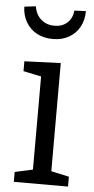

<svg xmlns="http://www.w3.org/2000/svg" viewBox="-55 -800 407 833"><g transform="rotate(5 149.0 -383.5)"><path d="M196 -51 187 -62 274 -43V0H38V-43L125 -62L116 -51V-473L124 -464L38 -482V-525L196 -531ZM152 -632Q113 -632 83 -648Q53 -664 35.5 -693.5Q18 -723 17 -761L67 -767Q72 -732 95.5 -711Q119 -690 154 -690Q189 -690 210.5 -710Q232 -730 235 -763L285 -765Q285 -726 268.5 -696Q252 -666 222 -649Q192 -632 152 -632Z"/></g></svg>

Font: Pack4
Style: Regular
Weight: 400
Version: Version 2.002